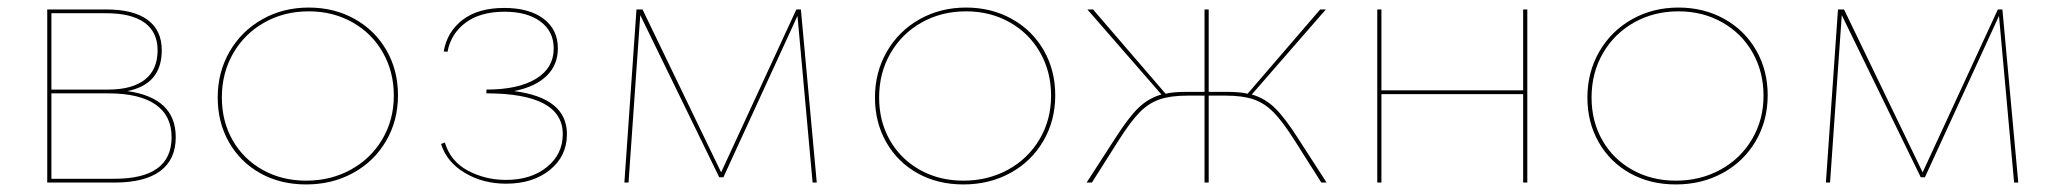

<svg xmlns="http://www.w3.org/2000/svg" viewBox="-20 -483 5460 508"><path d="M445 -120Q445 -61 404 -30.5Q363 0 283 0H105V-458H261Q333 -458 370.5 -430.5Q408 -403 408 -350Q408 -260 317 -242Q445 -224 445 -120ZM116 -448V-246H266Q330 -246 363.5 -272.5Q397 -299 397 -350Q397 -398 362.5 -423Q328 -448 261 -448ZM434 -120Q434 -177 391.5 -206.5Q349 -236 266 -236H116V-10H283Q434 -10 434 -120Z M556 -225Q556 -292 587.5 -346.5Q619 -401 674 -432Q729 -463 797 -463Q864 -463 918 -433Q972 -403 1002.5 -350Q1033 -297 1033 -231Q1033 -164 1001.5 -110Q970 -56 914.5 -25.5Q859 5 790 5Q722 5 669 -24.5Q616 -54 586 -106.5Q556 -159 556 -225ZM1022 -230Q1022 -293 993 -344Q964 -395 912.5 -424Q861 -453 797 -453Q732 -453 679.5 -423.5Q627 -394 597 -342Q567 -290 567 -225Q567 -162 595.5 -112Q624 -62 675 -33.5Q726 -5 790 -5Q855 -5 908 -34Q961 -63 991.5 -114.5Q1022 -166 1022 -230Z M1480 -128Q1480 -70 1435 -33.5Q1390 3 1319 3Q1258 3 1210 -25.5Q1162 -54 1147 -102L1157 -106Q1172 -56 1218 -31.5Q1264 -7 1319 -7Q1385 -7 1427 -41Q1469 -75 1469 -128Q1469 -236 1267 -236V-246Q1351 -246 1398 -274.5Q1445 -303 1445 -355Q1445 -400 1410 -426Q1375 -452 1315 -452Q1251 -452 1212 -423Q1173 -394 1164 -346L1154 -347Q1163 -399 1204 -430.5Q1245 -462 1314 -462Q1380 -462 1418 -433.5Q1456 -405 1456 -355Q1456 -311 1426 -282Q1396 -253 1340 -242Q1480 -224 1480 -128Z M2130 0 2090 -441 1894 -14H1883L1674 -443L1643 0H1632L1664 -458H1680L1888 -27L2087 -458H2099L2141 0Z M2295 -225Q2295 -292 2326.5 -346.5Q2358 -401 2413 -432Q2468 -463 2536 -463Q2603 -463 2657 -433Q2711 -403 2741.5 -350Q2772 -297 2772 -231Q2772 -164 2740.5 -110Q2709 -56 2653.5 -25.5Q2598 5 2529 5Q2461 5 2408 -24.5Q2355 -54 2325 -106.5Q2295 -159 2295 -225ZM2761 -230Q2761 -293 2732 -344Q2703 -395 2651.5 -424Q2600 -453 2536 -453Q2471 -453 2418.5 -423.5Q2366 -394 2336 -342Q2306 -290 2306 -225Q2306 -162 2334.5 -112Q2363 -62 2414 -33.5Q2465 -5 2529 -5Q2594 -5 2647 -34Q2700 -63 2730.5 -114.5Q2761 -166 2761 -230Z M3490 0H3476L3405 -112Q3374 -161 3350 -185.5Q3326 -210 3297 -220Q3268 -230 3223 -230H3178V0H3167V-230H3122Q3077 -230 3048 -220Q3019 -210 2995 -185.5Q2971 -161 2940 -112L2869 0H2855L2930 -116Q2965 -171 2991.5 -197Q3018 -223 3053 -233L2857 -458H2872L3064 -235Q3084 -240 3121 -240H3167V-458H3178V-240H3224Q3261 -240 3281 -235L3473 -458H3488L3292 -233Q3327 -223 3353.5 -197Q3380 -171 3415 -116Z M4021 -458V0H4010V-234H3635V0H3624V-458H3635V-244H4010V-458Z M4180 -225Q4180 -292 4211.5 -346.5Q4243 -401 4298 -432Q4353 -463 4421 -463Q4488 -463 4542 -433Q4596 -403 4626.5 -350Q4657 -297 4657 -231Q4657 -164 4625.5 -110Q4594 -56 4538.5 -25.5Q4483 5 4414 5Q4346 5 4293 -24.5Q4240 -54 4210 -106.5Q4180 -159 4180 -225ZM4646 -230Q4646 -293 4617 -344Q4588 -395 4536.5 -424Q4485 -453 4421 -453Q4356 -453 4303.5 -423.5Q4251 -394 4221 -342Q4191 -290 4191 -225Q4191 -162 4219.5 -112Q4248 -62 4299 -33.5Q4350 -5 4414 -5Q4479 -5 4532 -34Q4585 -63 4615.5 -114.5Q4646 -166 4646 -230Z M5309 0 5269 -441 5073 -14H5062L4853 -443L4822 0H4811L4843 -458H4859L5067 -27L5266 -458H5278L5320 0Z"/></svg>

Font: Ysabeau SC Hairline
Style: Regular
Weight: 100
Designer: Christian Thalmann (Catharsis Fonts)
Version: Version 0.003